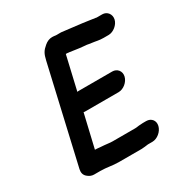

<svg xmlns="http://www.w3.org/2000/svg" viewBox="-166 -805 920 965"><g transform="rotate(-30 294.0 -322.0)"><path d="M546 -651H517C513 -651 511 -651 509 -652C489 -654 460 -660 439 -662C399 -666 362 -672 322 -676H292C285 -677 278 -678 271 -678C255 -678 240 -672 226 -660C202 -640 194 -626 186 -591L58 -34C54 -15 58 -1 70 10C82 21 95 26 108 26H145C181 26 211 34 246 34H380C394 33 406 32 418 30H444C473 30 503 5 510 -24C517 -53 498 -76 469 -76H460C453 -76 444 -76 436 -75C423 -75 415 -72 403 -72H272C255 -72 243 -75 227 -76L201 -78C192 -79 183 -80 174 -80L219 -272C222 -271 226 -271 229 -271H422C450 -271 480 -295 487 -324C494 -353 474 -377 446 -377H253C250 -377 246 -377 243 -376L288 -570H297C300 -569 302 -569 306 -569C332 -566 354 -561 381 -559L403 -557C410 -556 417 -554 428 -553C453 -550 466 -545 493 -545H522C550 -545 581 -570 587 -598C593 -626 574 -651 546 -651Z"/></g></svg>

Font: Electronic
Style: HvIt
Weight: 900
Version: Version 1.011